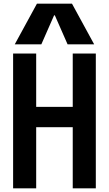

<svg xmlns="http://www.w3.org/2000/svg" viewBox="-20 -1020 590 1040"><path d="M51 0V-730H176V-441H374V-730H499V0H374V-331H176V0ZM60 -780 180 -1000H370L490 -780H346L277 -937H273L204 -780Z"/></svg>

Font: M PLUS Code Latin SemiExpanded SemiBold
Style: Regular
Weight: 600
Width: 6
Designer: Coji Morishita
Foundry: UNDERFOREST DESIGN
Version: Version 1.002; ttfautohint (v1.8.3)